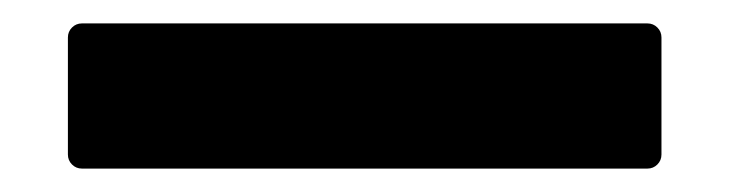

<svg xmlns="http://www.w3.org/2000/svg" viewBox="-20 -144 623 164"><path d="M50 -124H533Q538 -124 541.5 -120.5Q545 -117 545 -112V-12Q545 -7 541.5 -3.5Q538 0 533 0H50Q45 0 41.5 -3.5Q38 -7 38 -12V-112Q38 -117 41.5 -120.5Q45 -124 50 -124Z"/></svg>

Font: BARLOWEXTRABOLD
Style: Regular
Weight: 800
Designer: Jeremy Tribby
Foundry: Tribby Type
Version: Version 1.422